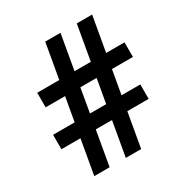

<svg xmlns="http://www.w3.org/2000/svg" viewBox="-165 -840 926 968"><g transform="rotate(-30 298.0 -355.5)"><path d="M290.5 0H379.9L415 -200.2H539.1V-284.2H429.7L454.1 -422.9H576.2V-507.8H469.2L504.9 -710.9H415.5L379.9 -507.8H285.2L320.8 -710.9H231.9L196.3 -507.8H67.9V-422.9H181.2L156.7 -284.2H31.2V-200.2H142.1L106.9 0H196.3L231.4 -200.2H325.7ZM270 -422.9H364.7L340.3 -284.2H246.1Z"/></g></svg>

Font: Roboto
Style: Bold
Weight: 700
Designer: Google
Version: Version 2.137; 2017